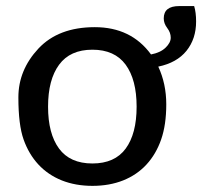

<svg xmlns="http://www.w3.org/2000/svg" viewBox="-20 -605 665 632"><path d="M174.3 -116Q210.4 -66.9 284.2 -66.9Q357.9 -66.9 393.8 -116Q429.7 -165 429.7 -253.9Q429.7 -342.8 393.6 -392.1Q357.4 -441.4 284.2 -441.4Q210.9 -441.4 174.6 -392.1Q138.2 -342.8 138.2 -253.9Q138.2 -165 174.3 -116ZM625.5 -534.2Q625.5 -477.1 593.8 -437.7Q562 -398.4 501 -385.7Q527.3 -329.1 527.3 -261.7Q527.3 -194.3 510.5 -146Q493.7 -97.7 462.2 -63.5Q430.7 -29.3 385.5 -11.2Q340.3 6.8 284.4 6.8Q228.5 6.8 183.3 -11.2Q138.2 -29.3 106.4 -63.5Q74.7 -97.7 57.6 -146Q40.5 -194.3 40.5 -284.4Q40.5 -374.5 106.4 -445.1Q172.4 -515.6 292 -515.6Q411.6 -515.6 477.1 -425.8Q507.8 -431.6 524.9 -448Q542 -464.4 542 -481Q542 -497.6 530.5 -512.7Q519 -527.8 519 -544.4Q519 -585 569.8 -585H619.1Q625.5 -564 625.5 -534.2Z"/></svg>

Font: Lato-Medium
Style: Regular
Weight: 500
Designer: Lukasz Dziedzic
Foundry: tyPoland Lukasz Dziedzic
Version: Version 2.006; 2014-01-15